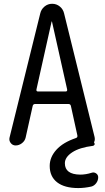

<svg xmlns="http://www.w3.org/2000/svg" viewBox="-20 -750 540 990"><path d="M246.1 -638.7 168 -289.1Q166 -278.3 175.8 -278.3H318.4Q328.1 -278.3 326.2 -289.1L248 -638.7Q248 -639.6 247.1 -639.6Q246.1 -639.6 246.1 -638.7ZM60.5 0Q44.9 0 35.2 -12.7Q25.4 -25.4 29.3 -41L187.5 -680.7Q192.4 -702.1 209.5 -716.3Q226.6 -730.5 249 -730.5Q271.5 -730.5 288.6 -716.3Q305.7 -702.1 310.5 -680.7L467.8 -43Q470.7 -28.3 465.8 -18.6Q463.9 -15.6 465.8 -13.7Q469.7 -8.8 467.3 -3.9Q464.8 1 459 2Q389.6 10.7 352.1 35.6Q314.5 60.5 314.5 91.8Q314.5 149.4 393.6 150.4Q422.9 150.4 453.1 140.6Q464.8 136.7 475.6 144Q486.3 151.4 486.3 164.1Q486.3 180.7 476.1 194.3Q465.8 208 451.2 211.9Q416 219.7 383.8 219.7Q312.5 219.7 274.4 189.9Q236.3 160.2 236.3 105.5Q236.3 60.5 270.5 22.5Q304.7 -15.6 371.1 -38.1Q380.9 -41 378.9 -51.8L345.7 -203.1Q343.8 -213.9 332 -213.9H162.1Q150.4 -213.9 148.4 -203.1L112.3 -41Q108.4 -23.4 93.3 -11.7Q78.1 0 60.5 0Z"/></svg>

Font: Rounded-X Mgen+ 1mn regular
Style: Regular
Weight: 400
Designer: [Source Han Sans]
Ryoko NISHIZUKA  (kana & ideographs); Paul D. Hunt (Latin, Greek & Cyrillic); Wenlong ZHANG  (bopomofo
Version: Version 1.059.20150602